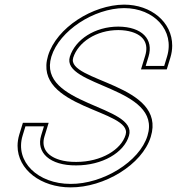

<svg xmlns="http://www.w3.org/2000/svg" viewBox="-20 -775 764 830"><path d="M702 -530 689.8 -490H609.8L622 -530C645 -605 594.5 -659 491.8 -660C389.8 -660 305.7 -604 282 -530C242.6 -401 683 -399 617.5 -188C583.2 -76 424.6 21 284.9 20C143.9 20 43.2 -76 77.8 -189L90 -229H170L157.8 -189C135.5 -116 195 -59 309.3 -60C422.3 -60 516.2 -115 537.5 -188C577.8 -320 138.8 -320 202 -530C236.6 -643 386.9 -739 516.2 -740C646.2 -740 736.6 -643 702 -530ZM716.4 -525.6C721.8 -543.2 724.4 -560.6 724.4 -577.5C724.8 -679.1 633.6 -755 516.2 -755C380.9 -754 224.8 -655.7 187.7 -534.3C118.9 -305.8 556 -300.1 523.1 -192.3C504.5 -128.6 418.6 -75 309.3 -75C281.4 -74.8 257.6 -78.1 237.8 -84.1C180 -101.6 158.2 -139.1 172.1 -184.6L190.3 -244H78.9L63.4 -193.4C58.4 -177 56 -160.7 55.9 -144.9C55.8 -40.8 157.9 35 284.8 35C429.8 36 594.9 -62.8 631.8 -183.6C702.8 -412.4 264.6 -421.8 296.4 -525.5C317.4 -591.5 394.9 -645 491.7 -645C513.9 -644.8 533.4 -641.9 549.5 -637C602.8 -620.8 623 -584.5 607.7 -534.4L589.5 -475H700.9Z"/></svg>

Font: Nordica Plus
Style: NordicaClassicLightOblOl
Weight: 300
Version: Version 1.01